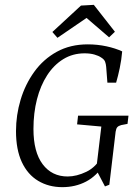

<svg xmlns="http://www.w3.org/2000/svg" viewBox="-20 -762 568 792"><path d="M237 10Q181 10 137.5 -16Q94 -42 70 -93.5Q46 -145 46 -221Q46 -287 65 -350.5Q84 -414 121.5 -466Q159 -518 214.5 -548.5Q270 -579 342 -579Q382 -579 419 -571Q456 -563 484 -550Q481 -515 474 -481.5Q467 -448 459 -421H423L418 -486Q417 -498 413.5 -507.5Q410 -517 397 -525Q387 -532 369.5 -537Q352 -542 329 -542Q280 -542 241 -518Q202 -494 174.5 -451.5Q147 -409 132.5 -352.5Q118 -296 118 -230Q118 -135 156 -84.5Q194 -34 259 -34Q296 -34 336.5 -53.5Q377 -73 402 -120L410 -85Q379 -36 335 -13Q291 10 237 10ZM413 7 380 -56H376L398 -240L298 -249L302 -285H510L506 -251L480 -246Q469 -243 464 -237.5Q459 -232 457 -219L431 0ZM196 -630 314 -739 367 -742 454 -631 430 -608 337 -688 217 -606Z"/></svg>

Font: Yrsa Light
Style: Italic
Weight: 300
Italic angle: -7.10001°
Designer: Anna Giedrys (Yrsa+Rasa design), David Brezina (Yrsa art-direction, Rasa art-direction, design)
Foundry: Rosetta Type Foundry
Version: Version 2.004